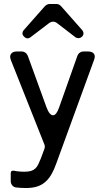

<svg xmlns="http://www.w3.org/2000/svg" viewBox="-20 -739 532 966"><path d="M231 -719H263Q278 -719 288 -707L393 -588Q400 -580 400 -571Q400 -562 393 -555Q385 -547 374 -547Q365 -547 359 -552L268 -622Q258 -630 247 -630Q237 -630 226 -622L134 -552Q127 -546 119 -546Q109 -546 101 -555Q93 -562 93 -571Q93 -580 100 -588L206 -708Q217 -719 231 -719ZM111 207Q84 207 60 204Q48 202 41 193Q34 184 34 172V133Q34 117 51 120Q55 121 59 121.5Q63 122 68 123Q77 124 86 124.5Q95 125 103 125Q123 125 136 121Q149 117 158 108.5Q167 100 173 87Q179 74 186 57L203 11Q208 -1 203 -13L35 -436Q27 -456 35.5 -468Q44 -480 65 -480H88Q99 -480 107.5 -474Q116 -468 120 -458L214 -199Q229 -159 247 -159Q264 -159 278 -200L369 -457Q373 -468 381.5 -474Q390 -480 401 -480H423Q444 -480 452.5 -468.5Q461 -457 453 -437L263 84Q253 113 240 136Q227 159 209.5 175Q192 191 168 199Q144 207 111 207Z"/></svg>

Font: Higure Gothic Medium
Style: Regular
Weight: 500
Designer: Yoshimichi Ohira
Foundry: Positype
Version: Version 1.000